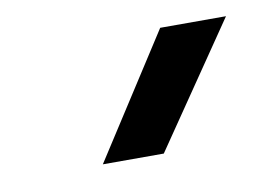

<svg xmlns="http://www.w3.org/2000/svg" viewBox="-36 -747 375 273"><g transform="rotate(-10 151.5 -610.5)"><path d="M94 -522 208 -699H303L182 -522Z"/></g></svg>

Font: Kanit
Style: Italic
Weight: 400
Italic angle: -12°
Designer: Katatrad Team
Foundry: CadsonDemak
Version: Version 2.000; ttfautohint (v1.8.3)